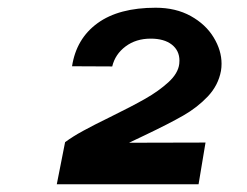

<svg xmlns="http://www.w3.org/2000/svg" viewBox="-20 -877 640 497"><path d="M265 -574Q322 -602 356.2 -621.5Q390.5 -641 415.8 -664Q441 -687 444 -711.5Q444.5 -714.5 444.5 -720Q444.5 -746 424.8 -761.5Q405 -777 370 -777Q332 -777 305 -756.8Q278 -736.5 270.5 -705L166.5 -705.5Q177.5 -777 232.5 -817Q287.5 -857 383 -857Q435 -857 473.8 -835.5Q512.5 -814 533 -780.2Q553.5 -746.5 553.5 -712Q553.5 -702.5 552 -693.5Q545 -656 517.8 -627.2Q490.5 -598.5 454.2 -577.8Q418 -557 355 -527L314 -507.5L512 -508L494 -400H127L148.5 -509Q168 -523.5 195 -538.2Q222 -553 265 -574Z"/></svg>

Font: JuliaMono Black
Style: Italic
Weight: 900
Italic angle: -9°
Monospace: yes
Designer: cormullion
Foundry: corm
Version: Version 0.057; ttfautohint (v1.8.4)